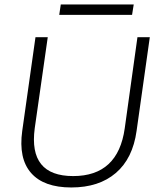

<svg xmlns="http://www.w3.org/2000/svg" viewBox="-20 -826 710 856"><path d="M588.9 -242.2Q571.8 -119.1 496.3 -54.7Q420.9 9.8 297.9 9.8Q175.3 9.8 118.7 -54.7Q62 -119.1 79.1 -242.2L138.2 -660.2H192.9L134.8 -253.9Q106.4 -41 306.2 -41Q506.3 -41 536.1 -253.9L592.8 -660.2H647.9ZM244.1 -759.8 251 -806.2H576.2L568.8 -759.8Z"/></svg>

Font: Human Sans Light
Style: Italic
Weight: 300
Italic angle: -8°
Designer: Tim Radville
Foundry: Continuum
Version: Version 1.000;FEAKit 1.0